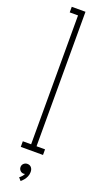

<svg xmlns="http://www.w3.org/2000/svg" viewBox="-177 -777 521 966"><g transform="rotate(20 84.0 -294.0)"><path d="M24.5 0V-30H69V-720H24.5V-750H98V-30H143.5V0ZM82.5 162 69 146.5Q74 143.5 82.2 134.5Q90.5 125.5 90.5 120Q89.5 122 84.5 122Q73 122 65.5 114.2Q58 106.5 58 95.5Q58 84 66.2 76.5Q74.5 69 85.5 69Q99 69 106.8 78.2Q114.5 87.5 114.5 102Q114.5 115.5 109.5 127Q104.5 138.5 97 147.2Q89.5 156 82.5 162Z"/></g></svg>

Font: Imbue Thin
Style: Regular
Weight: 100
Designer: Tyler Finck
Foundry: Etcetera Type Company
Version: Version 1.102